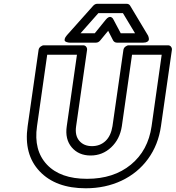

<svg xmlns="http://www.w3.org/2000/svg" viewBox="-20 -967 934 1021"><path d="M127 -295.9 185.1 -701.2Q186.5 -711.9 195.6 -719Q204.6 -726.1 213.9 -726.1H421.9Q432.6 -726.1 438.5 -718.3Q444.3 -710.4 442.9 -701.2L384.8 -295.9Q377.4 -246.6 401.6 -218.3Q425.8 -189.9 469.2 -189.9Q511.7 -189.9 540.8 -217Q569.8 -244.1 578.1 -295.9L636.2 -701.2Q637.7 -711.9 646.7 -719Q655.8 -726.1 665 -726.1H873Q883.8 -726.1 889.6 -718.3Q895.5 -710.4 894 -701.2L835.9 -295.9Q821.8 -196.8 767.1 -121.8Q712.4 -46.9 626.5 -6.3Q540.5 34.2 436 34.2Q276.4 34.2 190.9 -55.9Q105.5 -146 127 -295.9ZM176.8 -295.9Q158.2 -167.5 229.5 -91.8Q300.8 -16.1 442.9 -16.1Q584 -16.1 675.8 -91.3Q767.6 -166.5 786.1 -295.9L839.8 -675.8H682.1L627.9 -295.9Q617.2 -226.6 571 -183.3Q524.9 -140.1 461.9 -140.1Q398.4 -140.1 361.6 -183.3Q324.7 -226.6 335 -295.9L389.2 -675.8H231ZM335.9 -779.8 476.1 -937Q485.8 -946.8 497.1 -946.8H652.8Q666 -946.8 671.9 -937L766.1 -779.8Q767.1 -778.3 768.3 -775.6Q769.5 -772.9 771 -766.1Q772.5 -759.3 771.2 -754.2Q770 -749 762.5 -744.6Q754.9 -740.2 741.2 -740.2H602.1Q589.4 -740.2 582 -751L555.2 -803.2L512.2 -751Q502.9 -740.2 490.2 -740.2H351.1Q349.1 -740.2 345.9 -740.5Q342.8 -740.7 335.9 -742.7Q329.1 -744.6 325.7 -748.3Q322.3 -752 324.2 -760.3Q326.2 -768.6 335.9 -779.8ZM408.2 -790H483.9L542 -861.8Q549.8 -871.6 556.9 -875Q564 -878.4 568.8 -876.7Q573.7 -875 577.1 -871.8Q580.6 -868.7 582 -865.2L584 -861.8L622.1 -790H698.2L633.8 -897H502.9Z"/></svg>

Font: Trueno ExtraBold Outline
Style: Italic
Weight: 800
Width: 6
Designer: Julieta Ulanovsky
Foundry: Julieta Ulanovsky
Version: Version 3.001b | FøM Fix